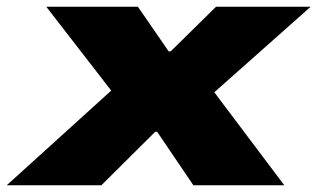

<svg xmlns="http://www.w3.org/2000/svg" viewBox="-63 -548 939 568"><path d="M-43 0 266 -280 74 -528H345L436 -396H442L576 -528H856L571 -275L778 0H509L402 -158H396L237 0Z"/></svg>

Font: Archivo Expanded Black
Style: Italic
Weight: 900
Width: 7
Italic angle: -10°
Designer: Hector Gatti
Foundry: Omnibus-Type
Version: Version 2.001